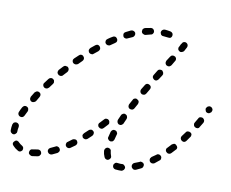

<svg xmlns="http://www.w3.org/2000/svg" viewBox="-65 -611 860 714"><g transform="rotate(10 364.5 -254.5)"><path d="M124 15Q126 13 127 11Q129 9 129 7Q130 4 129 2Q128 -3 124 -6Q119 -9 114 -8Q105 -6 96 -5Q90 -5 87 -1Q84 3 84 8Q84 11 85 13Q87 15 89 17Q90 18 93 19Q95 20 98 20Q108 19 119 17Q122 16 124 15ZM434 16Q437 16 439 14Q441 13 443 11Q444 10 445 7Q446 5 446 2Q445 -3 441 -6Q437 -10 432 -9Q429 -9 425 -9Q420 -9 415 -10Q413 -10 410 -10Q408 -9 406 -8Q404 -6 403 -4Q401 -2 401 0Q400 5 403 10Q406 14 411 15Q418 16 425 16Q430 16 434 16ZM51 11Q56 9 59 5Q61 0 60 -5Q58 -10 54 -12Q47 -16 41 -22Q40 -24 37 -25Q35 -26 33 -27Q30 -27 28 -26Q25 -25 24 -23Q20 -20 19 -15Q19 -10 23 -6Q31 3 42 9Q46 12 51 11ZM510 -9Q511 -11 512 -13Q513 -16 513 -18Q513 -21 512 -23Q510 -25 509 -27Q507 -28 504 -29Q502 -30 500 -30Q497 -30 495 -28Q486 -24 477 -21Q472 -19 470 -14Q468 -9 470 -4Q471 -2 473 0Q475 2 477 3Q479 4 482 4Q484 4 487 3Q496 -1 506 -6Q508 -7 510 -9ZM195 -15Q197 -20 194 -25Q193 -27 191 -29Q189 -30 187 -31Q185 -32 182 -32Q180 -32 177 -30Q168 -26 160 -22Q157 -21 156 -19Q154 -18 153 -15Q152 -13 152 -11Q152 -8 153 -6Q155 -1 160 1Q165 3 170 1Q179 -3 189 -8Q193 -11 195 -15ZM371 -16Q375 -14 380 -16Q382 -17 384 -19Q386 -21 387 -23Q388 -25 388 -28Q388 -30 387 -32Q384 -40 383 -48Q383 -51 382 -53Q381 -55 379 -57Q377 -58 374 -59Q372 -60 370 -60Q364 -59 361 -55Q358 -51 358 -46Q359 -34 364 -23Q366 -18 371 -16ZM571 -50Q572 -52 572 -54Q572 -57 572 -59Q571 -62 569 -64Q566 -68 561 -68Q556 -69 552 -65Q544 -59 536 -54Q534 -52 533 -50Q531 -48 531 -45Q531 -43 531 -41Q532 -38 533 -36Q536 -32 541 -31Q546 -30 551 -33Q559 -39 567 -46Q569 -47 571 -50ZM255 -55Q256 -60 253 -64Q250 -69 245 -69Q240 -70 235 -67Q227 -61 219 -55Q215 -53 214 -47Q213 -42 216 -38Q219 -34 224 -33Q229 -32 233 -35Q242 -41 250 -47Q254 -50 255 -55ZM3 -62V-60Q3 -58 4 -56Q5 -53 7 -52Q9 -50 11 -49Q13 -48 16 -48Q21 -48 24 -52Q28 -55 28 -60V-62Q28 -69 30 -78Q31 -83 28 -88Q25 -92 20 -93Q17 -93 15 -93Q12 -92 10 -91Q8 -90 7 -87Q6 -85 5 -83Q3 -72 3 -62ZM309 -102Q310 -107 306 -111Q304 -113 302 -114Q300 -115 297 -115Q295 -115 293 -114Q290 -113 288 -111Q281 -105 274 -98Q272 -96 271 -94Q270 -92 269 -90Q269 -87 270 -85Q271 -82 272 -80Q276 -77 281 -76Q286 -76 290 -79Q298 -86 305 -93Q309 -97 309 -102ZM624 -105Q623 -110 619 -113Q618 -115 615 -116Q613 -117 610 -117Q608 -116 606 -115Q603 -114 602 -113Q595 -105 588 -98Q584 -95 584 -89Q584 -84 588 -81Q590 -79 592 -78Q595 -77 597 -77Q599 -77 602 -78Q604 -79 606 -81Q613 -88 620 -96Q624 -99 624 -105ZM366 -91Q369 -86 374 -85Q376 -84 378 -85Q381 -85 383 -86Q385 -88 387 -90Q388 -92 389 -94Q391 -103 394 -113Q396 -118 393 -122Q391 -127 386 -128Q381 -130 377 -128Q372 -125 370 -120Q367 -110 365 -100Q363 -95 366 -91ZM21 -124Q23 -119 28 -117Q33 -115 38 -117Q42 -119 44 -123Q48 -132 53 -141Q54 -144 54 -146Q54 -148 53 -151Q53 -153 51 -155Q49 -157 47 -158Q42 -160 38 -159Q33 -157 30 -152Q25 -143 21 -133Q19 -129 21 -124ZM359 -148Q359 -150 359 -153Q359 -155 358 -158Q357 -160 355 -162Q352 -165 346 -165Q341 -165 338 -161Q331 -153 324 -146Q322 -145 321 -142Q320 -140 320 -137Q320 -135 321 -133Q322 -130 324 -129Q326 -127 328 -126Q331 -125 333 -125Q336 -125 338 -126Q340 -127 342 -129Q349 -136 356 -144Q358 -146 359 -148ZM667 -156Q668 -159 668 -161Q667 -164 666 -166Q665 -168 662 -169Q658 -172 653 -171Q648 -171 645 -166Q639 -158 633 -150Q630 -146 631 -141Q632 -136 636 -133Q640 -130 645 -130Q650 -131 653 -135Q659 -143 665 -152Q667 -154 667 -156ZM389 -159Q391 -154 395 -152Q398 -151 400 -151Q403 -151 405 -152Q407 -153 409 -155Q411 -156 412 -159Q416 -167 420 -177Q422 -182 420 -186Q419 -191 414 -193Q412 -195 409 -195Q407 -195 404 -194Q402 -193 400 -191Q398 -190 397 -187Q393 -178 389 -169Q387 -164 389 -159ZM54 -193Q53 -190 54 -188Q54 -185 56 -183Q57 -181 59 -180Q64 -177 69 -179Q74 -180 77 -184Q82 -193 87 -201Q90 -206 89 -211Q88 -216 84 -218Q82 -220 79 -220Q77 -221 74 -220Q72 -220 70 -218Q68 -217 66 -215Q61 -206 55 -197Q54 -195 54 -193ZM705 -222Q703 -227 699 -230Q694 -232 689 -231Q684 -230 682 -225Q677 -216 672 -208Q671 -206 670 -203Q670 -201 671 -198Q671 -196 673 -194Q674 -192 676 -191Q681 -188 686 -189Q691 -190 693 -195Q699 -204 704 -213Q706 -217 705 -222ZM419 -228Q418 -226 419 -224Q420 -221 421 -219Q423 -217 425 -216Q430 -214 435 -215Q440 -217 442 -221L452 -239Q454 -244 453 -249Q451 -254 446 -256Q442 -259 437 -257Q432 -256 430 -251L420 -233Q419 -231 419 -228ZM93 -247Q94 -242 98 -239Q100 -238 103 -237Q105 -237 107 -237Q110 -237 112 -239Q114 -240 116 -242Q122 -250 128 -258Q129 -260 130 -262Q131 -265 130 -267Q130 -270 129 -272Q128 -274 126 -275Q122 -279 116 -278Q111 -277 108 -273Q102 -265 96 -257Q92 -253 93 -247ZM728 -269Q726 -274 721 -276Q719 -277 717 -277Q714 -277 712 -276Q709 -275 708 -274Q706 -272 705 -270L704 -269Q703 -267 703 -264Q703 -262 704 -260Q705 -257 706 -255Q708 -254 710 -252Q713 -251 715 -251Q718 -251 720 -252Q722 -253 724 -255Q726 -256 727 -258V-259Q730 -264 728 -269ZM453 -286Q454 -281 459 -278Q463 -276 468 -277Q473 -278 476 -283L486 -300Q489 -305 488 -310Q486 -315 482 -317Q477 -320 472 -319Q467 -317 465 -313L454 -295Q452 -291 453 -286ZM137 -303Q138 -298 142 -295Q144 -293 146 -293Q148 -292 151 -292Q153 -292 155 -293Q158 -294 159 -296Q166 -304 173 -311Q176 -315 176 -320Q176 -325 172 -329Q170 -331 167 -331Q165 -332 163 -332Q160 -332 158 -331Q156 -330 154 -328Q147 -320 140 -313Q137 -309 137 -303ZM489 -347Q491 -342 495 -339Q499 -336 504 -337Q509 -339 512 -343L523 -360Q524 -362 525 -365Q525 -367 524 -370Q524 -372 522 -374Q521 -376 519 -378Q514 -380 509 -379Q504 -378 502 -374L491 -356Q488 -352 489 -347ZM186 -361Q185 -359 185 -356Q185 -354 186 -351Q187 -349 189 -347Q191 -346 193 -345Q195 -344 198 -344Q200 -344 203 -345Q205 -346 207 -347Q214 -354 221 -361Q225 -365 225 -370Q225 -375 221 -379Q220 -381 217 -382Q215 -383 213 -383Q210 -383 208 -382Q206 -381 204 -379Q196 -372 189 -365Q187 -363 186 -361ZM239 -410Q238 -408 237 -405Q237 -403 238 -400Q239 -398 240 -396Q242 -394 244 -393Q246 -392 249 -392Q251 -391 254 -392Q256 -393 258 -395Q266 -401 273 -407Q277 -411 278 -416Q278 -421 275 -425Q272 -429 267 -430Q262 -430 258 -427Q250 -420 242 -414Q240 -412 239 -410ZM527 -412Q526 -409 527 -407Q527 -404 529 -402Q530 -400 532 -399Q537 -396 542 -397Q547 -399 550 -403L560 -420Q562 -422 562 -425Q563 -427 562 -430Q562 -432 560 -434Q559 -436 557 -437Q552 -440 547 -439Q542 -438 539 -433L528 -416Q527 -414 527 -412ZM293 -450Q292 -444 295 -440Q298 -436 303 -435Q309 -434 313 -437Q321 -443 329 -448Q334 -451 335 -456Q336 -461 333 -465Q330 -470 325 -471Q320 -472 316 -469Q307 -464 299 -458Q294 -455 293 -450ZM570 -485Q571 -486 571 -486Q573 -489 574 -490Q576 -495 582 -496Q587 -497 591 -494Q595 -491 596 -487Q597 -482 595 -478Q592 -472 587 -463Q584 -459 579 -458Q574 -456 570 -459Q566 -461 564 -466Q563 -472 566 -476Q568 -480 570 -484Q570 -484 570 -485ZM354 -488Q353 -483 355 -478Q357 -473 362 -472Q367 -470 372 -473Q381 -477 390 -481Q394 -483 396 -488Q398 -493 396 -498Q394 -502 389 -504Q384 -506 379 -504Q370 -500 361 -495Q356 -493 354 -488ZM424 -519Q422 -518 421 -516Q420 -514 420 -511Q419 -509 420 -506Q421 -501 426 -499Q430 -496 435 -497Q445 -500 454 -502Q456 -502 458 -503Q461 -505 462 -507Q463 -509 464 -511Q464 -514 464 -516Q463 -521 459 -524Q455 -527 450 -526Q439 -524 429 -522Q426 -521 424 -519ZM494 -526Q490 -523 489 -517Q489 -515 490 -513Q491 -510 492 -508Q494 -506 496 -505Q498 -504 501 -504Q510 -503 520 -502Q525 -501 529 -503Q533 -506 534 -511Q535 -517 532 -521Q529 -525 524 -526Q514 -528 503 -529Q498 -529 494 -526Z"/></g></svg>

Font: FRB American Cursive Guidelines Dashed
Style: Italic
Weight: 400
Italic angle: -25°
Version: Version 2.0;Modular Font Editor K font №1